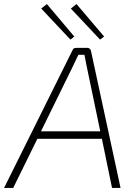

<svg xmlns="http://www.w3.org/2000/svg" viewBox="-44 -926 668 946"><path d="M322 -746 187 -906 159 -884 303 -731ZM469 -746 333 -906 305 -884 449 -731ZM508 0H550L404 -676C403 -684 395 -690 387 -690H331C323 -690 316 -687 313 -678L-24 0H21L140 -242H458ZM158 -279 315 -599 342 -656H372L383 -600L450 -279Z"/></svg>

Font: Exo 2 Extra Light
Style: Italic
Weight: 250
Italic angle: -8°
Designer: Natanael Gama
Version: Version 1.001;PS 001.001;hotconv 1.0.88;makeotf.lib2.5.64775